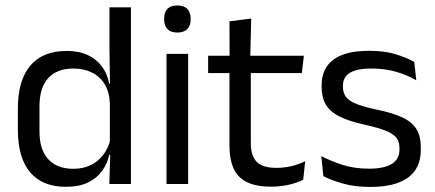

<svg xmlns="http://www.w3.org/2000/svg" viewBox="-20 -690 1631 720"><path d="M227 10.5Q139 10.5 93 -44Q47 -98.5 47 -203V-283.5Q47 -388.5 93.5 -443.8Q140 -499 230.5 -499Q275.5 -499 308.5 -483.8Q341.5 -468.5 362 -441Q382.5 -413.5 389.5 -376H416L392 -301.5Q390.5 -344.5 372.8 -373.8Q355 -403 324.8 -418Q294.5 -433 255.5 -433Q193.5 -433 160.8 -397Q128 -361 128 -291V-198Q128 -129 160.8 -93Q193.5 -57 255.5 -57Q292.5 -57 321 -71.2Q349.5 -85.5 368.2 -110.8Q387 -136 394 -168L414 -110H390Q383 -77 363.2 -49.5Q343.5 -22 310.2 -5.8Q277 10.5 227 10.5ZM390 0 393.5 -118 392 -144V-348L392.5 -365L390.5 -503.5V-662.5H471V0Z M604.5 0V-488H685.5V0ZM645 -568Q620 -568 607.8 -581.2Q595.5 -594.5 595.5 -617.5V-620Q595.5 -643.5 607.8 -656.5Q620 -669.5 645 -669.5Q670 -669.5 682.5 -656.5Q695 -643.5 695 -620V-617.5Q695 -594 682.5 -581Q670 -568 645 -568Z M997 10Q940.5 10 906 -7Q871.5 -24 856 -58.5Q840.5 -93 840.5 -144.5V-452.5H920.5V-154Q920.5 -106 942.5 -83.2Q964.5 -60.5 1016.5 -60.5Q1046 -60.5 1073.2 -67Q1100.5 -73.5 1124.5 -85.5L1117 -16Q1093.5 -4 1062 3Q1030.5 10 997 10ZM760.5 -416V-481H1119.5L1112 -416ZM841 -473 840.5 -610 922 -620.5 918.5 -473Z M1368.5 11Q1309.5 11 1265.5 -1.8Q1221.5 -14.5 1192.5 -29.5L1185 -104.5Q1221.5 -85.5 1265.2 -71.5Q1309 -57.5 1364.5 -57.5Q1421 -57.5 1449.5 -75.5Q1478 -93.5 1478 -129V-134.5Q1478 -157.5 1467.2 -172.5Q1456.5 -187.5 1428.5 -199Q1400.5 -210.5 1349 -222Q1287.5 -235.5 1252 -253.8Q1216.5 -272 1201.2 -299Q1186 -326 1186 -365V-369.5Q1186 -433.5 1230.5 -466.5Q1275 -499.5 1364.5 -499.5Q1422 -499.5 1464.2 -486.5Q1506.5 -473.5 1533.5 -457.5L1541 -389Q1508.5 -408 1466.5 -420.5Q1424.5 -433 1372 -433Q1334 -433 1310.5 -425.2Q1287 -417.5 1276.5 -403.2Q1266 -389 1266 -369V-365Q1266 -343 1276.5 -327.8Q1287 -312.5 1314.2 -301.2Q1341.5 -290 1390 -279.5Q1452.5 -267 1489.2 -249.5Q1526 -232 1542 -205.2Q1558 -178.5 1558 -136.5V-128Q1558 -59 1510 -24Q1462 11 1368.5 11Z"/></svg>

Font: Anek Bangla Medium
Style: Regular
Weight: 400
Version: Version 1.003